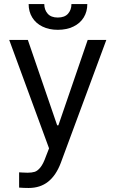

<svg xmlns="http://www.w3.org/2000/svg" viewBox="-20 -727 569 946"><path d="M74.2 197.3V122.1L89.8 123Q97.7 124 115.2 124Q136.7 124 150.9 119.6Q165 115.2 179.2 97.7Q193.4 80.1 206.1 43.9L221.7 3.9L25.4 -530.3H117.2L261.7 -109.4H267.6L412.1 -530.3H503.9L279.3 76.2Q255.9 137.7 216.8 168.5Q177.7 199.2 121.1 199.2Q95.7 199.2 74.2 197.3ZM264.6 -580.1Q221.7 -580.1 189 -596.2Q156.2 -612.3 138.7 -641.1Q121.1 -669.9 121.1 -707H198.2Q198.2 -678.7 214.8 -659.7Q231.4 -640.6 264.6 -640.6Q298.8 -640.6 315.4 -659.7Q332 -678.7 332 -707H410.2Q410.2 -669.9 392.6 -641.1Q375 -612.3 341.8 -596.2Q308.6 -580.1 264.6 -580.1Z"/></svg>

Font: Pretendard GOV Variable
Style: Regular
Weight: 400
Designer: Base glyphs from Inter by Rasmus Andersson; Hangul glyphs from Noto Sans CJK(Source Han Sans) by Jang Soo-young and Kang
Foundry: Kil Hyung-jin
Version: Version 1.307;Glyphs 3.2 (3192)